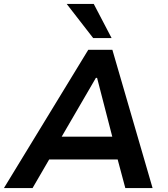

<svg xmlns="http://www.w3.org/2000/svg" viewBox="-38 -959 859 979"><path d="M-18 0 412 -705H535L740 0H601L548 -198L599 -146H177L243 -198L128 0ZM451 -562 259 -232 239 -262H574L542 -233L457 -562ZM437 -765 302 -939H440L531 -765Z"/></svg>

Font: Nunito Sans 6pt
Style: Bold Italic
Weight: 700
Italic angle: -9°
Version: Version 3.101;gftools[0.9.27]